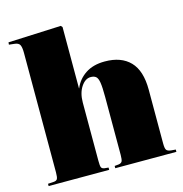

<svg xmlns="http://www.w3.org/2000/svg" viewBox="-112 -872 929 974"><g transform="rotate(-15 352.5 -384.5)"><path d="M24 0V-12L55 -14Q69 -15 73.5 -23.5Q78 -32 78 -57V-685Q78 -714 71.5 -727Q65 -740 42 -742L15 -745L16 -757L294 -769L301 -761V-439H302Q320 -483 360.5 -510Q401 -537 462 -537Q548 -537 594.5 -489Q641 -441 641 -341V-58Q641 -32 647 -24Q653 -16 671 -14L695 -12V0H374V-12L395 -14Q409 -16 413.5 -24.5Q418 -33 418 -58V-363Q418 -414 414 -438.5Q410 -463 400 -471Q390 -479 373 -479Q344 -479 322.5 -446.5Q301 -414 301 -364V-58Q301 -32 304.5 -24Q308 -16 321 -14L342 -12V0Z"/></g></svg>

Font: Display Black
Style: Regular
Weight: 900
Designer: Latin by Veronika Burian and Jose Scaglione. Greek by Irene Vlachou. Cyrillic by Vera Evstafieva.
Foundry: TypeTogether
Version: Version 3.002